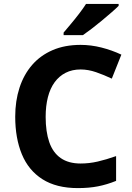

<svg xmlns="http://www.w3.org/2000/svg" viewBox="-20 -954 677 984"><path d="M393 -598Q350 -598 316.5 -581Q283 -564 260 -532.5Q237 -501 225.5 -456Q214 -411 214 -355Q214 -279 232.5 -225.5Q251 -172 291 -144Q331 -116 393 -116Q437 -116 480.5 -126Q524 -136 575 -154V-27Q528 -8 482 1Q436 10 379 10Q269 10 197.5 -35.5Q126 -81 92 -163.5Q58 -246 58 -356Q58 -437 80 -504.5Q102 -572 144.5 -621Q187 -670 249.5 -697Q312 -724 393 -724Q446 -724 499.5 -710.5Q553 -697 602 -674L553 -551Q513 -570 472.5 -584Q432 -598 393 -598ZM588 -924Q574 -910 551 -890Q528 -870 501.5 -848Q475 -826 449.5 -806.5Q424 -787 405 -774H306V-787Q322 -806 343.5 -831.5Q365 -857 386 -884.5Q407 -912 421 -934H588Z"/></svg>

Font: Noto Sans Thai
Style: Bold
Weight: 700
Designer: Monotype Design Team
Foundry: Monotype Imaging Inc.
Version: Version 2.001